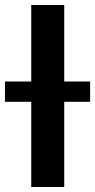

<svg xmlns="http://www.w3.org/2000/svg" viewBox="-53 -747 380 767"><path d="M203.6 -727.1V-421.4H307.1V-340.3H203.6V0H71.8V-340.3H-33.2V-421.4H71.8V-727.1Z"/></svg>

Font: Interop SemBd
Style: Regular
Weight: 600
Designer: Rasmus Andersson, Google, Jang Haemin
Foundry: jhaemin
Version: Version 1.007